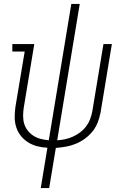

<svg xmlns="http://www.w3.org/2000/svg" viewBox="-20 -755 640 980"><path d="M188 205 222 -1Q196 -2 170.5 -8.5Q145 -15 123.5 -28.5Q102 -42 86.5 -61.5Q71 -81 63 -105.5Q55 -130 55 -157Q55 -184 59 -211L106 -492H43V-530H155L101 -204Q98 -183 98 -162Q98 -141 104 -122Q110 -103 122.5 -87.5Q135 -72 151.5 -61.5Q168 -51 188 -46Q208 -41 229 -39L344 -735H387L272 -39Q292 -40 312.5 -44.5Q333 -49 352 -57.5Q371 -66 388.5 -79Q406 -92 419 -109Q432 -126 439.5 -145.5Q447 -165 451 -186L508 -530H551L493 -179Q488 -154 478.5 -129.5Q469 -105 452 -84Q435 -63 413 -47Q391 -31 366.5 -21Q342 -11 316.5 -6.5Q291 -2 265 0L231 205Z"/></svg>

Font: Iosevka Curly Slab XLtExObl
Style: Regular
Weight: 200
Width: 7
Italic angle: -9°
Monospace: yes
Designer: Belleve Invis
Foundry: Belleve Invis
Version: Version 11.0.0; ttfautohint (v1.8.3)